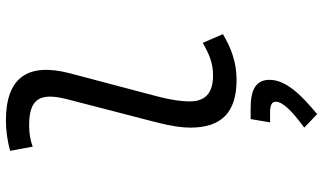

<svg xmlns="http://www.w3.org/2000/svg" viewBox="-234 -548 1055 626"><g transform="rotate(-90 293.0 -234.5)"><path d="M346.2 9.8C404.3 9.8 450.7 -8.3 495.1 -34.7L466.8 -100.6C426.3 -77.1 397.9 -66.9 360.4 -66.9C302.7 -66.9 275.4 -92.3 275.9 -144.5C275.9 -164.6 278.8 -197.8 293.9 -254.9L367.7 -534.2C403.8 -673.3 351.1 -742.2 213.9 -742.2C180.7 -742.2 147 -737.3 114.7 -728.5L128.4 -654.8C151.4 -663.6 175.3 -666.5 198.2 -666.5C287.1 -666.5 305.2 -628.9 282.7 -541.5L208.5 -254.9C194.3 -200.2 190.4 -166 190.4 -141.1C190.4 -38.6 240.7 9.8 346.2 9.8ZM234.4 272.5C293.9 223.1 346.2 172.4 346.2 117.2C346.2 74.7 316.4 55.7 254.9 55.7H218.3L207.5 119.1H240.7C264.2 119.1 274.9 125 274.9 137.7C274.9 161.1 242.2 192.4 190.4 230.5Z"/></g></svg>

Font: Cascadia Code PL SemiLight
Style: Italic
Weight: 350
Italic angle: -10°
Monospace: yes
Designer: Aaron Bell
Foundry: Saja Typeworks
Version: Version 2404.023